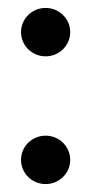

<svg xmlns="http://www.w3.org/2000/svg" viewBox="-20 -464 229 484"><path d="M33 -61C33 -27 61 0 95 0C129 0 157 -27 157 -61C157 -95 129 -122 95 -122C61 -122 33 -95 33 -61ZM33 -383C33 -349 61 -322 95 -322C129 -322 157 -349 157 -383C157 -417 129 -444 95 -444C61 -444 33 -417 33 -383Z"/></svg>

Font: Charger Pro
Style: Regular
Weight: 400
Designer: Jasper
Foundry: Cannot Into Space Fonts
Version: Version 1.09